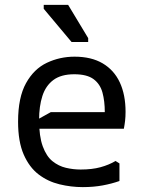

<svg xmlns="http://www.w3.org/2000/svg" viewBox="-20 -754 581 786"><path d="M54 -256Q54 -355 86.5 -413.5Q119 -472 172 -497Q225 -522 285 -522Q354 -522 400.5 -494.5Q447 -467 470.5 -416.5Q494 -366 494 -296Q494 -276 492 -259Q490 -242 487 -227H98V-245L188 -295H409Q409 -340 399.5 -375Q390 -410 363 -430Q336 -450 284 -450Q230 -450 198.5 -426.5Q167 -403 153.5 -361Q140 -319 140 -263Q140 -196 155 -155Q170 -114 195 -94Q220 -74 250 -67Q280 -60 310 -60Q357 -60 391.5 -69.5Q426 -79 453 -95L469 -85V-13Q438 -2 400.5 5Q363 12 319 12Q271 12 223.5 0.5Q176 -11 138 -40Q100 -69 77 -121.5Q54 -174 54 -256ZM273 -582 159 -718V-734H259L341 -598V-582Z"/></svg>

Font: AR One Sans
Style: Regular
Weight: 400
Designer: Niteesh Yadav
Foundry: Niteesh Yadav
Version: Version 1.001;gftools[0.9.33]